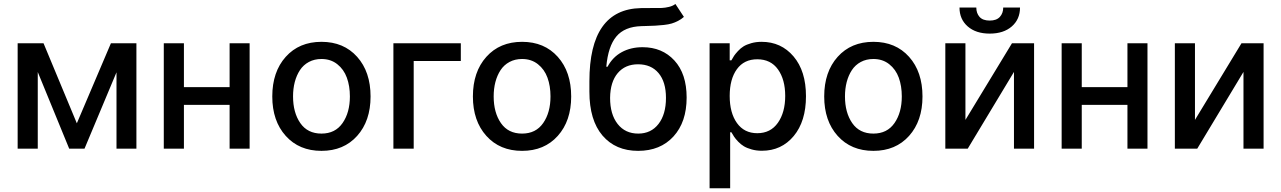

<svg xmlns="http://www.w3.org/2000/svg" viewBox="-20 -769 6626 993"><path d="M377.4 -131.3 553.7 -545.4H685.5V0H582.5V-395L417 0H337.9L175.3 -396.5V0H71.3V-545.4H205.1Z M931.2 -545.4V-318.4H1167.5V-545.4H1271V0H1167.5V-226.6H931.2V0H827.1V-545.4Z M1388.2 -270Q1388.2 -397.5 1457.8 -475.1Q1527.3 -552.7 1642.6 -552.7Q1757.8 -552.7 1827.1 -475.1Q1896.5 -397.5 1896.5 -270Q1896.5 -143.6 1827.1 -66.2Q1757.8 11.2 1642.6 11.2Q1527.3 11.2 1457.8 -66.2Q1388.2 -143.6 1388.2 -270ZM1642.6 -78.1Q1713.9 -78.1 1751.7 -132.6Q1789.6 -187 1789.6 -270.5Q1789.6 -324.2 1773.9 -367.2Q1758.3 -410.2 1724.4 -437Q1690.4 -463.9 1642.6 -463.9Q1606 -463.9 1577.4 -448.5Q1548.8 -433.1 1531.2 -406.2Q1513.7 -379.4 1504.6 -345Q1495.6 -310.5 1495.6 -270.5Q1495.6 -186.5 1533.2 -132.3Q1570.8 -78.1 1642.6 -78.1Z M2363.3 -545.4V-453.6H2119.6V0H2014.6V-545.4Z M2425.8 -270Q2425.8 -397.5 2495.4 -475.1Q2564.9 -552.7 2680.2 -552.7Q2795.4 -552.7 2864.7 -475.1Q2934.1 -397.5 2934.1 -270Q2934.1 -143.6 2864.7 -66.2Q2795.4 11.2 2680.2 11.2Q2564.9 11.2 2495.4 -66.2Q2425.8 -143.6 2425.8 -270ZM2680.2 -78.1Q2751.5 -78.1 2789.3 -132.6Q2827.1 -187 2827.1 -270.5Q2827.1 -324.2 2811.5 -367.2Q2795.9 -410.2 2762 -437Q2728 -463.9 2680.2 -463.9Q2643.6 -463.9 2615 -448.5Q2586.4 -433.1 2568.8 -406.2Q2551.3 -379.4 2542.2 -345Q2533.2 -310.5 2533.2 -270.5Q2533.2 -186.5 2570.8 -132.3Q2608.4 -78.1 2680.2 -78.1Z M3473.1 -748.5 3517.1 -681.6Q3503.4 -669.4 3486.8 -660.9Q3470.2 -652.3 3454.1 -647.5Q3438 -642.6 3413.1 -639.9Q3388.2 -637.2 3368.4 -636.2Q3348.6 -635.3 3314.5 -634.3Q3310.5 -634.3 3308.6 -634.3Q3306.6 -634.3 3303.5 -634Q3300.3 -633.8 3297.4 -633.8Q3210.4 -631.3 3167.7 -580.3Q3125 -529.3 3115.7 -423.8H3122.1Q3148.4 -473.6 3195.6 -499.3Q3242.7 -524.9 3303.2 -524.9Q3404.8 -524.9 3468 -456.1Q3531.2 -387.2 3531.2 -264.6Q3531.2 -137.7 3463.1 -63.2Q3395 11.2 3280.3 11.2Q3163.6 11.2 3095.9 -68.1Q3028.3 -147.5 3028.3 -294.9V-348.6Q3028.3 -721.7 3294.9 -727.1Q3314.9 -727.5 3349.6 -727.5Q3384.8 -727.1 3402.3 -727.8Q3419.9 -728.5 3440.2 -733.4Q3460.4 -738.3 3473.1 -748.5ZM3280.8 -78.1Q3347.2 -78.1 3385.7 -127.9Q3424.3 -177.7 3424.3 -262.7Q3424.3 -345.2 3386 -390.9Q3347.7 -436.5 3279.8 -436.5Q3213.4 -436.5 3174.8 -390.9Q3136.2 -345.2 3135.3 -262.7Q3135.3 -177.7 3174.3 -127.9Q3213.4 -78.1 3280.8 -78.1Z M3649.9 204.6V-545.4H3753.9V-457H3762.7Q3770.5 -471.2 3776.6 -480.5Q3782.7 -489.7 3796.6 -504.9Q3810.5 -520 3825.7 -529.3Q3840.8 -538.6 3865.5 -545.7Q3890.1 -552.7 3918.9 -552.7Q4020 -552.7 4084.2 -477.1Q4148.4 -401.4 4148.4 -271.5Q4148.4 -141.6 4085 -65.4Q4021.5 10.7 3920.4 10.7Q3892.1 10.7 3867.7 3.9Q3843.3 -2.9 3827.4 -12.5Q3811.5 -22 3797.6 -36.6Q3783.7 -51.3 3776.9 -61.5Q3770 -71.8 3762.7 -85H3756.3V204.6ZM3753.9 -272.9Q3753.9 -185.1 3791.5 -132.6Q3829.1 -80.1 3896.5 -80.1Q3965.3 -80.1 4003.2 -134Q4041 -188 4041 -272.9Q4041 -357.4 4003.7 -409.9Q3966.3 -462.4 3896.5 -462.4Q3828.1 -462.4 3791 -411.1Q3753.9 -359.9 3753.9 -272.9Z M4242.7 -270Q4242.7 -397.5 4312.3 -475.1Q4381.8 -552.7 4497.1 -552.7Q4612.3 -552.7 4681.6 -475.1Q4751 -397.5 4751 -270Q4751 -143.6 4681.6 -66.2Q4612.3 11.2 4497.1 11.2Q4381.8 11.2 4312.3 -66.2Q4242.7 -143.6 4242.7 -270ZM4497.1 -78.1Q4568.4 -78.1 4606.2 -132.6Q4644 -187 4644 -270.5Q4644 -324.2 4628.4 -367.2Q4612.8 -410.2 4578.9 -437Q4544.9 -463.9 4497.1 -463.9Q4460.4 -463.9 4431.9 -448.5Q4403.3 -433.1 4385.7 -406.2Q4368.2 -379.4 4359.1 -345Q4350.1 -310.5 4350.1 -270.5Q4350.1 -186.5 4387.7 -132.3Q4425.3 -78.1 4497.1 -78.1Z M5168.5 -730H5255.4Q5255.4 -669.4 5212.9 -632.3Q5170.4 -595.2 5098.6 -595.2Q5027.3 -595.2 4984.9 -632.3Q4942.4 -669.4 4942.4 -730H5029.3Q5029.3 -700.7 5046.1 -681.6Q5063 -662.6 5098.6 -662.6Q5133.8 -662.6 5151.1 -681.6Q5168.5 -700.7 5168.5 -730ZM4973.1 -148.9 5213.9 -545.4H5328.1V0H5224.1V-397L4984.9 0H4869.1V-545.4H4973.1Z M5574.7 -545.4V-318.4H5811V-545.4H5914.6V0H5811V-226.6H5574.7V0H5470.7V-545.4Z M6160.2 -148.9 6400.9 -545.4H6515.1V0H6411.1V-397L6171.9 0H6056.2V-545.4H6160.2Z"/></svg>

Font: Interop Med
Style: Regular
Weight: 500
Designer: Rasmus Andersson, Google, Jang Haemin
Foundry: jhaemin
Version: Version 1.007